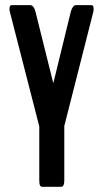

<svg xmlns="http://www.w3.org/2000/svg" viewBox="-20 -722 397 742"><path d="M144 0Q137.7 0 134.8 -5.1Q131.8 -10.3 131.8 -24.9V-233.4L19 -672.9Q16.6 -680.2 16.6 -687Q16.6 -702.1 24.4 -702.1H96.7Q110.4 -702.1 117.2 -676.3L186 -400.4L253.4 -675.8Q256.3 -687.5 261.7 -694.8Q267.1 -702.1 272.9 -702.1H334Q341.8 -702.1 341.8 -686.5Q341.8 -680.2 339.8 -672.9L228.5 -234.9V-24.9Q228.5 0 216.3 0Z"/></svg>

Font: BenchNine
Style: Bold
Weight: 700
Version: Version 1 ; ttfautohint (v0.92.18-e454-dirty) -l 8 -r 50 -G 